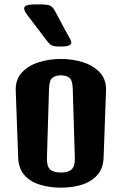

<svg xmlns="http://www.w3.org/2000/svg" viewBox="-20 -867 566 893"><path d="M263.7 5.9Q213.4 5.9 168.5 -7.1Q123.5 -20 95 -50.8Q66.4 -81.5 64.5 -134.8L53.2 -444.3Q51.3 -496.6 81.3 -529.3Q111.3 -562 160.2 -577.4Q209 -592.8 263.2 -592.8Q317.4 -592.8 366.2 -577.4Q415 -562 445.1 -529.3Q475.1 -496.6 473.1 -444.3L461.9 -135.3Q460 -82 431.4 -51.3Q402.8 -20.5 358.4 -7.3Q314 5.9 263.7 5.9ZM263.2 -64.5Q297.4 -64.5 313.2 -79.3Q329.1 -94.2 328.1 -131.3L318.4 -452.6Q317.4 -494.1 302.5 -505.4Q287.6 -516.6 263.2 -516.6Q239.3 -516.6 224.1 -505.4Q209 -494.1 208 -452.6L198.2 -130.9Q197.3 -93.8 213.1 -79.1Q229 -64.5 263.2 -64.5ZM264.6 -650.4Q241.2 -650.4 230 -652.8Q218.8 -655.3 212.4 -661.4Q206.1 -667.5 196.8 -679.2L112.8 -789.6Q104 -800.8 98.1 -810.3Q92.3 -819.8 92.3 -827.6Q92.3 -837.4 105 -842Q117.7 -846.7 157.7 -846.7Q198.2 -846.7 211.7 -841.3Q225.1 -835.9 235.4 -816.4L287.6 -718.8Q297.4 -700.7 304.4 -689.2Q311.5 -677.7 311.5 -668.5Q311.5 -650.4 264.6 -650.4Z"/></svg>

Font: Denk One
Style: Regular
Weight: 400
Designer: Irina Smirnova, Eben Sorkin
Foundry: Sorkin Type Co.f
Version: Version 1.004; ttfautohint (v1.8.4.7-5d5b);gftools[0.9.23]